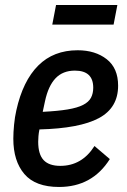

<svg xmlns="http://www.w3.org/2000/svg" viewBox="-20 -732 504 764"><path d="M215 12Q121 12 77 -39.5Q33 -91 33 -180Q33 -205 36 -236Q39 -267 45 -293Q71 -410 132 -471Q193 -532 289 -532Q359 -532 404.5 -496.5Q450 -461 450 -391Q450 -303 373.5 -262Q297 -221 137 -217Q134 -203 133 -190Q132 -177 132 -168Q132 -118 153.5 -95Q175 -72 220 -72Q306 -72 356 -151L417 -99Q347 12 215 12ZM278 -451Q230 -451 201 -420.5Q172 -390 159 -329L150 -287Q210 -290 249 -296.5Q288 -303 310.5 -314.5Q333 -326 342 -343Q351 -360 351 -383Q351 -451 278 -451ZM203 -712H447L432 -634H188Z"/></svg>

Font: IBM Plex Sans Condensed Medium
Style: Italic
Weight: 500
Width: 3
Italic angle: -11°
Designer: Mike Abbink, Paul van der Laan, Pieter van Rosmalen
Foundry: Bold Monday
Version: Version 1.3